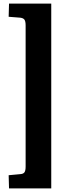

<svg xmlns="http://www.w3.org/2000/svg" viewBox="-20 -832 393 1064"><path d="M30 212 28 139 92 133Q109 132 115.5 123Q122 114 122 91V-691Q122 -714 115.5 -723Q109 -732 92 -734L28 -739L30 -812H264V212Z"/></svg>

Font: Literata 12pt
Style: Bold
Weight: 700
Designer: Latin by Veronika Burian and Jose Scaglione. Greek by Irene Vlachou. Cyrillic by Vera Evstafieva.
Foundry: TypeTogether
Version: Version 3.002